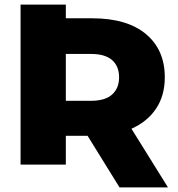

<svg xmlns="http://www.w3.org/2000/svg" viewBox="-20 -720 780 840"><path d="M173 -126V-279H378Q440 -279 470.5 -306.5Q501 -334 501 -382Q501 -430 470.5 -457Q440 -484 378 -484H173V-640H383Q536 -640 618.5 -571Q701 -502 701 -382Q701 -302 663 -245Q625 -188 555.5 -157Q486 -126 390 -126ZM70 0V-700H268V0ZM503 100 339 -165H550L715 100Z"/></svg>

Font: Montserrat Thin ExtraBold
Style: Regular
Weight: 800
Version: Version 9.000